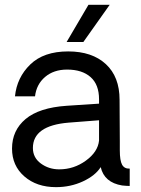

<svg xmlns="http://www.w3.org/2000/svg" viewBox="-20 -770 584 795"><path d="M434.1 -750 325.2 -596.2H255.9L346.2 -750ZM476.1 -147Q476.1 -105 485.6 -87.9Q495.1 -70.8 517.1 -71.8V0Q505.9 0 485.8 -2Q411.6 -14.2 397 -78.1Q375 -43 323.5 -19Q272 4.9 211.9 4.9Q131.8 4.9 80.8 -39.6Q29.8 -84 29.8 -154.8Q29.8 -230 85.9 -277.1Q142.1 -324.2 255.9 -332L390.1 -340.8V-358.9Q390.1 -419.9 355 -450.9Q319.8 -481.9 257.8 -481.9Q202.6 -481.9 166.7 -451.4Q130.9 -420.9 125 -371.1H42Q49.8 -449.2 105.5 -503.2Q161.1 -557.1 262.2 -557.1Q361.3 -557.1 418.2 -504.6Q475.1 -452.1 475.1 -356.9Q475.1 -316.9 475.6 -268.1Q476.1 -219.2 476.1 -185.1Q476.1 -150.9 476.1 -147ZM390.1 -188V-272L264.2 -262.2Q116.2 -250 116.2 -157.2Q116.2 -117.2 149.2 -93Q182.1 -68.8 225.1 -68.8Q286.1 -68.8 335.7 -105Q385.3 -141.1 390.1 -188Z"/></svg>

Font: ø
Style: ø
Weight: 400
Designer: Samuel Oakes
Foundry: Samuel Oakes
Version: Version 1.000;PS 001.000;hotconv 1.0.88;makeotf.lib2.5.64775